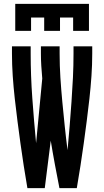

<svg xmlns="http://www.w3.org/2000/svg" viewBox="-20 -975 540 995"><path d="M122 0Q112 -58 103 -116Q94 -174 86 -232Q78 -290 70.5 -348Q63 -406 56.5 -464.5Q50 -523 46 -581.5Q42 -640 42 -698V-735H139V-698Q139 -582 147.5 -465.5Q156 -349 167 -233L199 -568Q196 -601 194 -633.5Q192 -666 192 -698V-735H289V-698Q289 -635 293 -572.5Q297 -510 303 -447Q309 -384 315.5 -321.5Q322 -259 330 -197Q336 -259 341 -322Q346 -385 350.5 -447.5Q355 -510 358 -572.5Q361 -635 361 -698V-735H458V-698Q458 -640 454 -581.5Q450 -523 443.5 -464.5Q437 -406 429.5 -348Q422 -290 414 -232Q406 -174 397 -116Q388 -58 378 0H288Q276 -61 264.5 -122.5Q253 -184 243 -246L212 0ZM59 -815V-955H441V-815H359V-884H291V-815H209V-884H141V-815Z"/></svg>

Font: Iosevka
Style: Bold
Weight: 700
Monospace: yes
Designer: Belleve Invis
Foundry: Belleve Invis
Version: Version 32.5.0; ttfautohint (v1.8.4)